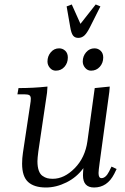

<svg xmlns="http://www.w3.org/2000/svg" viewBox="-20 -834 562 861"><path d="M58.1 -411.1 63 -439Q129.9 -439 192.9 -445.8L190.9 -418L151.9 -154.8Q147.9 -124.5 147.9 -110.8Q147.9 -85.9 153.8 -69.3Q159.7 -52.7 170.7 -45.2Q181.6 -37.6 192.1 -34.9Q202.6 -32.2 216.8 -32.2Q268.1 -32.2 314.9 -79.6Q361.8 -127 372.1 -201.2L404.8 -439L472.2 -445.8L470.2 -421.9L426.8 -104Q421.9 -68.8 421.9 -58.1Q421.9 -35.2 435.1 -35.2Q454.1 -35.2 469.2 -64.9L480 -86.9L502.9 -76.2L492.2 -54.2Q460.9 6.8 401.9 6.8Q352.1 6.8 352.1 -47.9Q352.1 -60.5 354 -80.1Q324.2 -39.1 278.1 -16.1Q231.9 6.8 186 6.8Q133.3 6.8 106.2 -17.8Q79.1 -42.5 79.1 -100.1Q79.1 -124.5 83 -149.9L115.2 -363.8Q118.2 -380.9 118.2 -391.1Q118.2 -402.8 111.8 -407Q105.5 -411.1 87.9 -411.1ZM192.9 -558.1Q192.9 -582 207.8 -599.6Q222.7 -617.2 245.1 -617.2Q261.2 -617.2 272.7 -606.2Q284.2 -595.2 284.2 -576.2Q284.2 -551.3 269 -534.2Q253.9 -517.1 230 -517.1Q214.4 -517.1 203.6 -529.8Q192.9 -542.5 192.9 -558.1ZM278.8 -805.2 301.8 -814 340.8 -727.1 409.2 -814 430.2 -805.2 383.8 -712.9Q370.1 -685.5 358.4 -674.8Q346.7 -664.1 331.1 -664.1Q315.4 -664.1 307.4 -674.8Q299.3 -685.5 294.9 -712.9ZM351.1 -558.1Q351.1 -582 366.2 -599.6Q381.3 -617.2 403.8 -617.2Q419.9 -617.2 431.4 -606.2Q442.9 -595.2 442.9 -576.2Q442.9 -551.8 427.5 -534.4Q412.1 -517.1 388.2 -517.1Q372.6 -517.1 361.8 -529.8Q351.1 -542.5 351.1 -558.1Z"/></svg>

Font: Dihjauti S
Style: Italic
Weight: 400
Italic angle: -9°
Designer: T. Christopher White
Version: Version 3.0.0